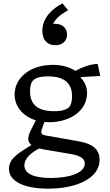

<svg xmlns="http://www.w3.org/2000/svg" viewBox="-20 -914 660 1150"><path d="M274.5 -182C400 -182 501.5 -251.5 501.5 -356C501.5 -399 483 -429 460.5 -452L580.5 -459L565 -531.5C514 -529 462.5 -507 432 -489.5C394.5 -513.5 349.5 -525.5 296 -525.5C161 -525.5 67.5 -448.5 67.5 -347.5C67.5 -276.5 117 -217.5 194 -193.5L185.5 -175C174 -151 149 -110 149 -82.5C149 -68 155.5 -55.5 168.5 -45.5L118.5 -14C60 23.5 33.5 55 33.5 96.5C33.5 178 136 216 268 216C440 216 576.5 153.5 576.5 43.5C576.5 -36.5 508 -57 451.5 -67.5L251 -103C231.5 -106.5 223 -114 229.5 -137L246 -183.5C255 -182.5 264.5 -182 274.5 -182ZM411.5 -338.5C411.5 -299 402 -278.5 389 -268C375.5 -257.5 352 -248 303.5 -248C200.5 -248 160 -293.5 160 -366C160 -405.5 169.5 -426 182.5 -436.5C195.5 -447 219.5 -456.5 268 -456.5C370.5 -456.5 411.5 -411 411.5 -338.5ZM310.5 -771.5C306.5 -771.5 302 -771.5 298 -770.5C313.5 -806 348.5 -829.5 387.5 -853L354.5 -893.5C292.5 -862.5 233.5 -806 233.5 -729.5C233.5 -670 268.5 -643 311.5 -643C351 -643 381.5 -666.5 381.5 -707C381.5 -747 352 -771.5 310.5 -771.5ZM126 77.5C126 32.5 170 -1.5 215 -25C224 -22.5 234 -20.5 245 -18.5L404 8.5C459 18 488 34.5 488 65.5C488 123 393 152 284.5 152C187.5 152 126 128.5 126 77.5Z"/></svg>

Font: Monaspace Argon
Style: Regular
Weight: 400
Designer: Riley Cran & the Lettermatic Team
Foundry: Lettermatic
Version: Version 1.200 (Monaspace Argon)